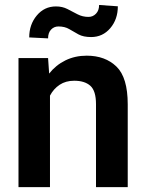

<svg xmlns="http://www.w3.org/2000/svg" viewBox="-20 -766 599 786"><path d="M283.7 -435.5Q249 -435.5 224.1 -418.9Q199.2 -402.3 184.6 -374.5V0H55.7V-528.3H176.8L181.2 -464.8Q208.5 -499.5 247.8 -518.8Q287.1 -538.1 335 -538.1Q410.6 -538.1 456.8 -493.4Q502.9 -448.7 502.9 -338.9V0H373V-339.8Q373 -394 349.9 -414.8Q326.7 -435.5 283.7 -435.5ZM385.7 -745.6 462.4 -740.2Q462.4 -687 431.4 -650.6Q400.4 -614.3 353 -614.3Q321.3 -614.3 301.3 -625.2Q281.2 -636.2 263.2 -647Q245.1 -657.7 219.2 -657.7Q201.2 -657.7 189 -644.8Q176.8 -631.8 176.8 -608.9L99.6 -612.8Q99.6 -665.5 130.6 -702.6Q161.6 -739.7 209 -739.7Q235.4 -739.7 256.1 -729Q276.9 -718.3 297.4 -707.5Q317.9 -696.8 342.3 -696.8Q360.4 -696.8 373 -710Q385.7 -723.1 385.7 -745.6Z"/></svg>

Font: Vazirmatn FD SemiBold
Style: Regular
Weight: 600
Designer: Saber Rastikerdar
Foundry: Saber Rastikerdar
Version: Version 33.001